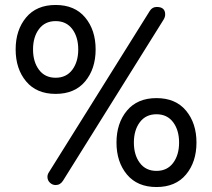

<svg xmlns="http://www.w3.org/2000/svg" viewBox="-20 -735 854 773"><path d="M543 -79Q567 -47 610 -47Q653 -47 677 -79Q701 -111 701 -161Q701 -211 677 -243Q653 -275 610 -275Q567 -275 543 -243Q519 -211 519 -161Q519 -111 543 -79ZM491 -289.5Q533 -340 610 -340Q687 -340 729 -289.5Q771 -239 771 -161Q771 -83 729 -32.5Q687 18 610 18Q533 18 491 -32.5Q449 -83 449 -161Q449 -239 491 -289.5ZM137 -454Q161 -422 204 -422Q247 -422 271 -454Q295 -486 295 -536Q295 -586 271 -618Q247 -650 204 -650Q161 -650 137 -618Q113 -586 113 -536Q113 -486 137 -454ZM645 -677Q645 -666 638 -655L234 -8Q223 10 204 10Q191 10 181 0.5Q171 -9 171 -23Q171 -32 176 -40L583 -691Q593 -707 611 -707Q645 -707 645 -677ZM85 -664.5Q127 -715 204 -715Q281 -715 323 -664.5Q365 -614 365 -536Q365 -458 323 -407.5Q281 -357 204 -357Q127 -357 85 -407.5Q43 -458 43 -536Q43 -614 85 -664.5Z"/></svg>

Font: VarelaRound
Style: Regular
Weight: 400
Designer: Joe Prince, Avraham Cornfeld
Foundry: Joe Prince, Avraham Cornfeld
Version: Version 2.000;PS 002.000;hotconv 1.0.88;makeotf.lib2.5.64775